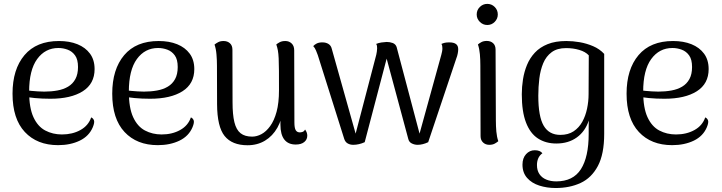

<svg xmlns="http://www.w3.org/2000/svg" viewBox="-20 -731 3698 984"><path d="M277.7 12.9Q170.3 12.9 107.3 -54.5Q44.2 -122 44.2 -250.8Q44.2 -375.8 105.4 -448.3Q166.5 -520.8 282.5 -520.8Q336.2 -520.8 377 -504.3Q417.8 -487.8 441.3 -456Q464.8 -424.1 464.8 -376.8Q464.8 -301.8 404.2 -263.3Q343.7 -224.9 237.9 -224.9Q196.3 -224.9 158.3 -228.5Q120.4 -232.1 80.8 -240.2L82.7 -272.6Q108 -268.5 141.3 -265.2Q174.5 -261.9 207 -261.5Q242.5 -261.5 273.9 -267.2Q305.3 -272.8 329.1 -287Q352.9 -301.1 366.3 -325.8Q379.8 -350.5 379.8 -387.5Q379.8 -426.3 364.8 -447Q349.9 -467.8 326.8 -476.4Q303.7 -485 279.1 -485Q211.8 -485 170.5 -428.4Q129.3 -371.8 129.3 -261.3Q129.3 -178.4 151.4 -130.5Q173.5 -82.5 211.9 -62.2Q250.3 -41.9 297.3 -41.9Q351.2 -41.9 392 -64.5Q432.9 -87 447.3 -129.3Q457.2 -125.3 461.5 -114.5Q465.7 -103.6 455.8 -79.4Q436.8 -33.6 389 -10.3Q341.2 12.9 277.7 12.9Z M788.7 12.9Q681.3 12.9 618.3 -54.5Q555.2 -122 555.2 -250.8Q555.2 -375.8 616.4 -448.3Q677.5 -520.8 793.5 -520.8Q847.2 -520.8 888 -504.3Q928.8 -487.8 952.3 -456Q975.8 -424.1 975.8 -376.8Q975.8 -301.8 915.2 -263.3Q854.7 -224.9 748.9 -224.9Q707.3 -224.9 669.3 -228.5Q631.4 -232.1 591.8 -240.2L593.7 -272.6Q619 -268.5 652.3 -265.2Q685.5 -261.9 718 -261.5Q753.5 -261.5 784.9 -267.2Q816.3 -272.8 840.1 -287Q863.9 -301.1 877.3 -325.8Q890.8 -350.5 890.8 -387.5Q890.8 -426.3 875.8 -447Q860.9 -467.8 837.8 -476.4Q814.7 -485 790.1 -485Q722.8 -485 681.5 -428.4Q640.3 -371.8 640.3 -261.3Q640.3 -178.4 662.4 -130.5Q684.5 -82.5 722.9 -62.2Q761.3 -41.9 808.3 -41.9Q862.2 -41.9 903 -64.5Q943.9 -87 958.3 -129.3Q968.2 -125.3 972.5 -114.5Q976.7 -103.6 966.8 -79.4Q947.8 -33.6 900 -10.3Q852.2 12.9 788.7 12.9Z M1442.2 -520.8Q1461.7 -520.8 1474.7 -508.3Q1487.8 -495.9 1487.8 -472.9L1488.8 -103.4Q1488.8 -75.4 1495.5 -63.9Q1502.3 -52.5 1516.9 -52.5Q1522.5 -52.5 1530.5 -55Q1538.5 -57.5 1543.5 -67.2Q1554.8 -52.1 1554.8 -36Q1554.8 -15.8 1539.2 -3Q1523.6 9.7 1495.5 9.7Q1457.1 9.7 1437.2 -15.8Q1417.2 -41.4 1417.2 -92.4V-162.7L1432.1 -180.8Q1426.2 -120.3 1401.8 -77Q1377.3 -33.7 1338.2 -10.2Q1299 13.4 1248.8 13.4Q1169.4 13.4 1131.2 -34Q1093 -81.3 1092.5 -197.3L1091.9 -395.3Q1091.9 -422.1 1089.5 -451.3Q1087.1 -480.5 1079.5 -502.6Q1087.5 -509.3 1098.5 -515Q1109.4 -520.8 1125.6 -520.8Q1145.6 -520.8 1158.4 -509.3Q1171.2 -497.8 1171.2 -476.2L1171.8 -206.9Q1171.8 -143.6 1181.3 -104.7Q1190.8 -65.7 1212.9 -48.2Q1234.9 -30.8 1272.2 -30.8Q1296.2 -30.8 1320.2 -43.7Q1344.1 -56.5 1364.6 -84.7Q1385.1 -112.8 1397.5 -158.2Q1409.8 -203.5 1409.8 -268.5Q1409.8 -328.9 1409.6 -367.8Q1409.4 -406.8 1408.2 -431.6Q1407 -456.5 1404.1 -472.5Q1401.2 -488.5 1396 -503.1Q1401.8 -508.4 1413.4 -514.6Q1425 -520.8 1442.2 -520.8Z M1790.5 11.2Q1774.5 11.2 1762.1 4.2Q1749.6 -2.8 1744.3 -18.7L1608.7 -448.5Q1605.8 -457.3 1599.6 -471.9Q1593.5 -486.5 1585.3 -494.7Q1592.2 -502.5 1603.4 -508.2Q1614.6 -513.8 1632.1 -513.8Q1650.6 -513.8 1663.5 -505.7Q1676.4 -497.6 1680.2 -481.4L1802.6 -46.2L1908.4 -450.5Q1909.8 -457.2 1911.3 -466.3Q1912.8 -475.4 1912.8 -483.1Q1912.8 -490.2 1911.9 -496.1Q1911 -501.9 1907.6 -505.8Q1919.9 -511.1 1934.7 -513.3Q1949.5 -515.5 1961.6 -516Q1978.2 -516 1992.7 -510.6Q2007.2 -505.2 2012.6 -490.3L2130.2 -46.2L2241.8 -450.5Q2243.8 -458.2 2245.6 -466.8Q2247.3 -475.4 2247.3 -483.1Q2247.3 -490.2 2246.2 -496.1Q2245 -501.9 2242.1 -505.8Q2250.7 -509.7 2259.7 -511.8Q2268.7 -513.8 2282.4 -513.8Q2306.2 -513.8 2317.5 -504.9Q2328.8 -496 2328.3 -477.4Q2328.3 -468.7 2325.8 -456.2Q2323.4 -443.6 2318.6 -431.7L2174.5 -2.3Q2160.2 4.5 2146.8 7.8Q2133.5 11.2 2120.2 11.2Q2104.8 11.2 2090.5 4.2Q2076.3 -2.8 2072.5 -18.7L1961.6 -430.5L1849.1 -2.3Q1834.3 4.5 1819.5 7.8Q1804.7 11.2 1790.5 11.2Z M2477.4 -602.9Q2455.2 -602.9 2439.1 -619Q2423.1 -635 2423.1 -656.8Q2423.1 -679.5 2439.1 -695.3Q2455.2 -711.1 2477.4 -711.1Q2499.7 -711.1 2515.5 -695.3Q2531.2 -679.5 2531.2 -656.8Q2531.2 -635 2515.5 -619Q2499.7 -602.9 2477.4 -602.9ZM2521.3 -114.2Q2521.3 -85.2 2523.7 -57.1Q2526.2 -29.1 2533.8 -7.4Q2528 -2.1 2516.4 4.6Q2504.8 11.2 2487.6 11.2Q2468.5 11.2 2455.7 -0.8Q2442.9 -12.8 2442.9 -33.4L2441.8 -395.8Q2441.8 -425.3 2439.4 -453.1Q2437 -480.9 2429.4 -503.1Q2435.2 -508.4 2446.5 -514.8Q2457.9 -521.2 2474.6 -521.2Q2494.6 -521.2 2507.2 -509.7Q2519.8 -498.2 2519.8 -476.6Z M2827.7 232.6Q2782.5 232.6 2743.7 220Q2704.8 207.5 2681.2 180.6Q2657.7 153.8 2657.7 112.8Q2657.7 79.1 2676.1 59Q2694.5 39 2720.5 39Q2748.2 39 2759.8 54.5Q2745.3 64.8 2738.6 80.3Q2731.9 95.9 2731.9 114.8Q2731.9 142.5 2744.6 161.3Q2757.2 180.1 2779.8 189.3Q2802.3 198.6 2830.6 198.6Q2917.3 198.6 2957.2 136Q2997 73.5 2997 -44.9Q2997 -58.9 2997 -77.5Q2997 -96 2997.5 -113.5Q2979.4 -57.8 2936.2 -26.7Q2893.1 4.5 2831.2 4.5Q2777 4.5 2737 -21.4Q2697.1 -47.3 2675.7 -103.2Q2654.2 -159 2654.2 -247.9Q2654.2 -285.6 2660.3 -324.3Q2666.4 -363 2680.9 -398.3Q2695.4 -433.5 2721.2 -461.2Q2747 -488.9 2786.7 -504.8Q2826.3 -520.8 2882.5 -520.8Q2915.7 -520.8 2951.2 -514.7Q2986.6 -508.5 3019.8 -494.3Q3053 -480.1 3076.5 -454.8V-45.1Q3076.5 58.8 3044.1 119.7Q3011.8 180.5 2955.8 206.6Q2899.8 232.6 2827.7 232.6ZM2851.6 -39.7Q2892.2 -39.7 2919.8 -58.1Q2947.4 -76.5 2964.2 -106.8Q2980.9 -137 2988.7 -174.2Q2996.5 -211.4 2996.5 -247.9L2997.5 -447.3Q2980.2 -465.9 2948.8 -475.2Q2917.5 -484.5 2881.3 -484.5Q2835.4 -484.5 2807.1 -463.4Q2778.8 -442.4 2764.1 -407.2Q2749.4 -371.9 2744.1 -328.7Q2738.8 -285.4 2738.8 -240.4Q2738.8 -133.5 2766.5 -86.6Q2794.1 -39.7 2851.6 -39.7Z M3424.7 12.9Q3317.3 12.9 3254.3 -54.5Q3191.2 -122 3191.2 -250.8Q3191.2 -375.8 3252.4 -448.3Q3313.5 -520.8 3429.5 -520.8Q3483.2 -520.8 3524 -504.3Q3564.8 -487.8 3588.3 -456Q3611.8 -424.1 3611.8 -376.8Q3611.8 -301.8 3551.2 -263.3Q3490.7 -224.9 3384.9 -224.9Q3343.3 -224.9 3305.3 -228.5Q3267.4 -232.1 3227.8 -240.2L3229.7 -272.6Q3255 -268.5 3288.3 -265.2Q3321.5 -261.9 3354 -261.5Q3389.5 -261.5 3420.9 -267.2Q3452.3 -272.8 3476.1 -287Q3499.9 -301.1 3513.3 -325.8Q3526.8 -350.5 3526.8 -387.5Q3526.8 -426.3 3511.8 -447Q3496.9 -467.8 3473.8 -476.4Q3450.7 -485 3426.1 -485Q3358.8 -485 3317.5 -428.4Q3276.3 -371.8 3276.3 -261.3Q3276.3 -178.4 3298.4 -130.5Q3320.5 -82.5 3358.9 -62.2Q3397.3 -41.9 3444.3 -41.9Q3498.2 -41.9 3539 -64.5Q3579.9 -87 3594.3 -129.3Q3604.2 -125.3 3608.5 -114.5Q3612.7 -103.6 3602.8 -79.4Q3583.8 -33.6 3536 -10.3Q3488.2 12.9 3424.7 12.9Z"/></svg>

Font: Arima Thin
Style: Regular
Weight: 100
Designer: Joana Correia and Natanael Gama
Foundry: NDISCOVER
Version: Version 1.101;gftools[0.9.23]